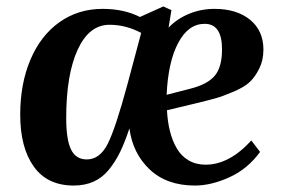

<svg xmlns="http://www.w3.org/2000/svg" viewBox="-20 -555 865 589"><path d="M638.2 -527.8Q706.1 -527.8 747.1 -494.4Q788.1 -460.9 788.1 -402.8Q788.1 -370.1 775.1 -344.2Q762.2 -318.4 745.6 -303Q729 -287.6 696.3 -273.7Q663.6 -259.8 642.1 -253.7Q620.6 -247.6 580.1 -237.8L492.2 -216.8Q494.1 -181.2 501.5 -152.1Q508.8 -123 522.5 -99.6Q536.1 -76.2 558.6 -63Q581.1 -49.8 610.8 -49.8Q683.1 -49.8 751 -124L777.8 -88.9Q739.7 -36.6 683.8 -11.2Q627.9 14.2 578.1 14.2Q491.7 14.2 439.5 -34.9Q387.2 -84 377 -161.1Q362.8 -118.2 348.4 -88.6Q334 -59.1 314 -34.4Q293.9 -9.8 267.1 2.2Q240.2 14.2 206.1 14.2Q125 14.2 83.5 -44.2Q42 -102.5 42 -203.1Q42 -298.3 73.5 -372.3Q105 -446.3 162.6 -487.1Q220.2 -527.8 294.9 -527.8Q360.4 -527.8 409.2 -502.9L481 -535.2L505.9 -523.9L497.1 -470.2Q522.5 -497.1 559.6 -512.5Q596.7 -527.8 638.2 -527.8ZM661.1 -403.8Q661.1 -481.9 607.9 -481.9Q557.6 -481.9 526.6 -423.3Q495.6 -364.7 491.2 -264.2L564.9 -283.2Q616.7 -296.4 638.9 -322.8Q661.1 -349.1 661.1 -403.8ZM246.1 -65.9Q286.1 -65.9 310.3 -113.5Q334.5 -161.1 371.1 -296.9L413.1 -454.1Q366.2 -479 315.9 -479Q253.4 -479 218.3 -402.6Q183.1 -326.2 183.1 -192.9Q183.1 -126.5 198 -96.2Q212.9 -65.9 246.1 -65.9Z"/></svg>

Font: Literata SemiBold
Style: Italic
Weight: 650
Italic angle: -2.39999°
Designer: Latin by Veronika Burian and Jose Scaglione. Greek by Irene Vlachou. Cyrillic by Vera Evstafieva
Foundry: TypeTogether
Version: Version 3.021